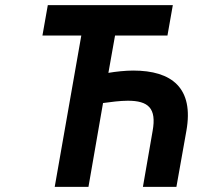

<svg xmlns="http://www.w3.org/2000/svg" viewBox="-20 -731 776 751"><path d="M480 -337C560 -337 593 -308 577 -219L539 0H670L709 -219C739 -387 652 -455 501 -455C471 -455 433 -451 404 -446L430 -592H635L656 -711H167L146 -592H298L194 0H326L383 -328C412 -332 450 -337 480 -337Z"/></svg>

Font: Asimov
Style: NarIt
Weight: 500
Designer: Google
Version: Version 2.000980; 2014